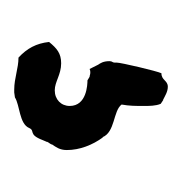

<svg xmlns="http://www.w3.org/2000/svg" viewBox="-13 -30 256 270"><g transform="rotate(90 115.0 105.0)"><path d="M191 139C191 121 184 103 173 88V89C166 71 136 74 127 62C129 51 129 42 129 31C129 23 129 14 126 7L120 3L121 4C115 1 109 -3 102 -3C93 -3 93 6 83 6C80 12 68 63 68 69C68 71 68 71 68 72C68 75 66 75 66 79C66 88 69 92 71 95L77 107C79 106 81 106 82 106C85 106 86 107 88 107L93 110C99 110 129 111 129 135C129 147 120 156 107 156C95 156 85 147 69 147C55 147 48 153 39 164C41 182 48 195 61 207C76 207 90 213 106 213C108 213 109 213 110 213L117 212C128 205 154 206 160 192C164 183 169 194 177 173L180 166L179 167C181 164 184 160 183 160C183 160 183 160 183 160C187 154 191 149 191 139Z"/></g></svg>

Font: Margarine
Style: Regular
Weight: 400
Designer: Astigmatic (AOETI)
Foundry: Astigmatic (AOETI)
Version: Version 1.000